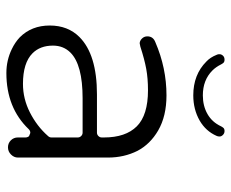

<svg xmlns="http://www.w3.org/2000/svg" viewBox="-81 -647 724 602"><g transform="rotate(90 281.0 -346.0)"><path d="M243 -56Q290 -56 333 -78Q376 -100 406 -134Q411 -139 411 -145V-228Q411 -234 406.5 -238.5Q402 -243 396 -243Q396 -243 288 -243Q183 -243 145 -205Q123 -183 123 -150Q123 -110 147 -86Q177 -56 243 -56ZM411 -64Q411 -70 407 -75Q406 -75 402 -77Q398 -79 396 -79Q390 -79 385 -74Q318 -4 209 -4Q169 -4 134 -21Q113 -31 97 -46Q60 -83 60 -140Q60 -197 96 -233Q151 -288 276 -288H396Q402 -288 406.5 -292.5Q411 -297 411 -303V-310Q411 -378 376 -413Q341 -448 263 -448Q226 -448 196 -442.5Q166 -437 126 -424L116 -422Q108 -422 101 -429Q94 -436 94 -446Q94 -464 112 -471Q193 -506 279 -506Q344 -506 389 -480Q432 -455 453 -415Q474 -373 474 -323V-40Q474 -28 464.5 -18.5Q455 -9 442 -9Q429 -9 420 -18Q411 -27 411 -40ZM279 -590Q214 -590 173 -631Q160 -643 152 -663Q152 -664 151 -665.5Q150 -667 150 -672.5Q150 -678 154.5 -683Q159 -688 167 -688Q174 -688 177 -684.5Q180 -681 182 -677Q190 -661 201 -650Q231 -620 279 -620Q312 -620 337.5 -634.5Q363 -649 376 -677Q378 -681 381 -684.5Q384 -688 391 -688Q398 -688 403 -683Q408 -678 408 -672.5Q408 -667 406 -663Q391 -629 358 -610Q323 -590 279 -590Z"/></g></svg>

Font: Kurewa Gothic CJK TC Regular
Style: Regular
Weight: 400
Designer: Max Yao
Foundry: Max-Everyday
Version: Version 1.071; ttfautohint (v1.8.3)